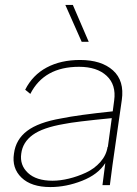

<svg xmlns="http://www.w3.org/2000/svg" viewBox="-20 -755 562 785"><path d="M307.1 -509.8Q394.5 -509.8 441.9 -467.3Q489.3 -424.8 478 -346.2L439.9 -80.1Q429.7 -4.9 429.2 2H398.9Q398.9 0.5 410.2 -85.9V-87.9Q380.9 -41.5 315.7 -15.9Q250.5 9.8 186 9.8Q107.9 9.8 67.9 -28.8Q27.8 -67.4 37.1 -127Q44.4 -184.6 90.8 -219.7Q137.2 -254.9 231 -271Q297.4 -284.7 440.9 -299.8L446.8 -344.2Q455.6 -408.2 416 -445.1Q376.5 -481.9 303.2 -481.9Q160.2 -481.9 104 -371.1L83 -388.2Q113.3 -448.2 170.9 -479Q228.5 -509.8 307.1 -509.8ZM66.9 -127Q60.1 -80.1 94.2 -48.1Q128.4 -16.1 194.8 -16.1Q226.1 -16.1 261.5 -24.7Q296.9 -33.2 331.3 -49.1Q365.7 -64.9 390.4 -92.8Q415 -120.6 419.9 -154.8L420.9 -153.8L437 -272Q285.6 -257.3 241.2 -248Q155.3 -233.4 114 -203.6Q72.8 -173.8 66.9 -127ZM247.1 -734.9H277.8L342.8 -584H314Z"/></svg>

Font: Human Sans ExtraLight
Style: Italic
Weight: 200
Italic angle: -8°
Designer: Tim Radville
Foundry: Continuum
Version: Version 1.000;FEAKit 1.0